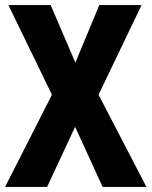

<svg xmlns="http://www.w3.org/2000/svg" viewBox="-21 -734 595 754"><path d="M554 0H382L274 -236L164 0H-1L183 -362L12 -714H178L275 -488L369 -714H535L366 -362Z"/></svg>

Font: Noto Sans Tamil Condensed ExtraBold
Style: Regular
Weight: 800
Width: 3
Designer: Jelle Bosma - Monotype Design Team
Foundry: Monotype Imaging Inc.
Version: Version 2.004; ttfautohint (v1.8.4.7-5d5b)